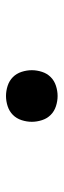

<svg xmlns="http://www.w3.org/2000/svg" viewBox="194 -660 212 640"><g transform="rotate(90 300.0 -340.0)"><path d="M300 -254Q283 -254 266 -259.5Q249 -265 237 -277Q225 -289 219.5 -306Q214 -323 214 -340Q214 -357 219.5 -374Q225 -391 237 -403Q249 -415 266 -420.5Q283 -426 300 -426Q317 -426 334 -420.5Q351 -415 363 -403Q375 -391 380.5 -374Q386 -357 386 -340Q386 -323 380.5 -306Q375 -289 363 -277Q351 -265 334 -259.5Q317 -254 300 -254Z"/></g></svg>

Font: Iosevka Slab Medium Extended
Style: Regular
Weight: 500
Width: 7
Monospace: yes
Designer: Belleve Invis
Foundry: Belleve Invis
Version: Version 11.1.1; ttfautohint (v1.8.3)